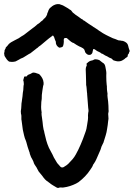

<svg xmlns="http://www.w3.org/2000/svg" viewBox="-61 -904 651 934"><path d="M219 10Q218 9 216 9Q206 3 196.5 -2.5Q187 -8 179 -15Q175 -17 174 -19Q165 -24 158 -31.5Q151 -39 145 -48Q143 -50 141 -53Q139 -56 136 -59Q126 -69 120 -83Q119 -86 117 -89Q115 -92 113 -95Q107 -103 104 -110Q102 -118 98 -125.5Q94 -133 90 -140Q89 -144 87 -148Q85 -152 84 -156Q84 -161 81 -167Q77 -178 73.5 -189.5Q70 -201 67 -213Q65 -217 65 -219Q59 -232 56 -246Q53 -260 50 -273L44 -318Q43 -320 43 -323Q43 -326 43 -328Q43 -334 43 -339.5Q43 -345 41 -351Q39 -364 42 -375Q42 -379 42.5 -382.5Q43 -386 43 -390Q43 -395 43.5 -400.5Q44 -406 45 -410Q46 -413 46 -418Q48 -427 48.5 -435.5Q49 -444 50 -452Q53 -466 53 -479Q53 -483 53.5 -486.5Q54 -490 55 -494Q55 -503 54 -507Q51 -511 53 -518Q55 -522 55 -524Q56 -526 56 -528.5Q56 -531 59 -532H66Q70 -532 71 -535Q72 -539 78 -541Q83 -543 87 -544.5Q91 -546 95 -549Q98 -551 102 -551Q106 -551 110 -550L128 -544Q129 -543 129.5 -543Q130 -543 131 -542Q139 -534 144.5 -524Q150 -514 151 -502Q151 -498 151 -494.5Q151 -491 149 -487Q148 -481 147 -475Q146 -469 145 -462Q143 -452 142.5 -442.5Q142 -433 142 -423Q141 -419 141 -415.5Q141 -412 140 -408Q139 -396 139 -384Q139 -372 141 -361Q141 -360 141.5 -358Q142 -356 141 -354Q141 -344 143 -333Q145 -322 146 -311Q147 -301 148 -292Q149 -283 151 -274Q153 -270 153.5 -266Q154 -262 155 -258Q159 -239 164 -221Q169 -203 177 -185Q182 -174 187 -166Q195 -152 201 -138Q205 -131 209 -124.5Q213 -118 217 -111Q221 -106 225 -102Q229 -98 233 -93Q238 -88 246 -90Q251 -92 253 -94Q258 -97 262.5 -100Q267 -103 271 -107Q282 -118 291.5 -129Q301 -140 308 -153Q314 -164 320 -176Q326 -188 331 -200Q337 -214 342.5 -228Q348 -242 353 -257Q357 -267 359.5 -277.5Q362 -288 363 -298Q365 -309 366.5 -320.5Q368 -332 367 -343Q367 -346 367.5 -349Q368 -352 368 -355Q370 -362 369.5 -368Q369 -374 368 -380Q367 -397 365.5 -412.5Q364 -428 363 -444Q363 -452 362 -455Q361 -464 360.5 -473Q360 -482 358 -491V-499Q358 -509 357.5 -518.5Q357 -528 357 -538Q357 -546 356.5 -552.5Q356 -559 356 -566Q356 -575 359 -581Q362 -586 361 -589Q358 -595 364 -598Q369 -603 374.5 -606Q380 -609 387 -610Q389 -611 390.5 -611Q392 -611 393 -612Q399 -617 409 -615Q411 -614 415 -614Q424 -612 428 -607Q431 -604 437 -600Q445 -596 448 -590Q451 -584 452 -577Q454 -567 455.5 -558Q457 -549 456 -539V-530Q456 -520 456.5 -510.5Q457 -501 458 -491Q459 -488 459 -484.5Q459 -481 459 -478Q459 -472 459.5 -466.5Q460 -461 461 -455Q462 -453 462 -449Q461 -439 462.5 -429.5Q464 -420 465 -410Q466 -400 466.5 -389Q467 -378 467 -367Q468 -366 467.5 -364Q467 -362 467 -360Q464 -351 466 -339Q468 -326 465 -314Q464 -305 463 -296Q462 -287 460 -277Q458 -261 453 -245Q448 -229 443 -213Q443 -211 440 -206Q436 -199 433 -191.5Q430 -184 428 -176L425 -169Q420 -159 416.5 -149.5Q413 -140 408 -130Q405 -124 402 -118Q399 -112 395 -107Q394 -105 392 -103Q390 -96 386 -90Q382 -84 378 -78Q367 -61 352.5 -46Q338 -31 321 -18L309 -11Q295 -4 279.5 1Q264 6 248 8Q243 9 237 8Q234 8 231 8Q228 8 225 10ZM503 -607Q497 -609 496 -609Q489 -610 484 -617Q480 -621 477 -621L470 -624Q468 -626 465 -627Q462 -628 460 -630Q457 -632 451 -634Q447 -636 443 -639Q439 -642 435 -643Q434 -643 433.5 -643.5Q433 -644 432 -644Q427 -649 421.5 -651Q416 -653 411 -656Q407 -658 404 -661Q402 -663 400 -664Q398 -665 396 -665Q392 -667 392 -663Q391 -661 391 -659Q391 -657 390 -655Q389 -653 389 -650Q388 -643 380 -638Q370 -635 363 -640Q353 -647 352 -655L349 -663Q345 -669 336 -673Q333 -675 330 -676Q327 -677 325 -678Q318 -682 311.5 -685.5Q305 -689 300 -693Q299 -694 297 -695Q295 -696 293 -696Q286 -699 275 -709Q272 -711 266 -717Q263 -720 259 -719H256Q251 -719 250 -715Q250 -714 249.5 -712.5Q249 -711 249 -710Q250 -706 249.5 -703Q249 -700 249 -696Q249 -690 246 -681Q245 -676 238 -674Q236 -674 233.5 -673Q231 -672 229 -672Q226 -672 223 -675Q214 -681 211 -693V-696Q211 -704 207 -709Q206 -712 204 -718Q203 -724 198 -730Q198 -731 195 -731Q191 -727 189 -726Q183 -722 178 -718Q173 -714 167 -709Q161 -704 154.5 -698.5Q148 -693 142 -688Q138 -684 136 -683Q132 -681 128 -677.5Q124 -674 121 -671Q119 -670 117.5 -669Q116 -668 114 -666L87 -645Q86 -644 84.5 -643.5Q83 -643 81 -642L60 -629Q56 -626 51 -623.5Q46 -621 40 -619Q36 -616 30.5 -613.5Q25 -611 20 -608Q16 -605 11.5 -604.5Q7 -604 2 -603Q-2 -603 -6 -603Q-10 -603 -14 -604Q-17 -604 -19 -606Q-22 -608 -24 -610.5Q-26 -613 -28 -615Q-32 -620 -34 -624Q-36 -628 -39 -632Q-40 -635 -40 -638.5Q-40 -642 -41 -645L-39 -653Q-40 -658 -37 -663Q-35 -665 -34 -668Q-34 -672 -31.5 -674.5Q-29 -677 -26 -680Q-22 -686 -18 -690Q-15 -693 -12 -695Q-9 -697 -6 -699Q2 -704 10.5 -708Q19 -712 26 -716Q30 -718 30 -718Q37 -723 42.5 -726.5Q48 -730 55 -734L59 -737Q64 -741 70 -745.5Q76 -750 81 -754Q91 -762 98 -767Q103 -770 107.5 -774Q112 -778 117 -782Q117 -782 120 -785Q124 -787 127 -789.5Q130 -792 133 -794Q137 -799 145 -804Q148 -806 152 -812Q161 -818 166 -829Q169 -834 169 -839Q171 -843 172.5 -846.5Q174 -850 175 -854Q178 -861 183 -866Q184 -866 186 -868Q199 -881 217 -884Q221 -884 225 -884Q229 -884 233 -882Q245 -879 257 -871Q260 -869 263 -867.5Q266 -866 269 -864Q271 -863 273.5 -861Q276 -859 279 -857Q281 -856 283 -855Q285 -854 286 -852Q292 -842 302 -836Q304 -834 304 -834Q312 -828 320 -823Q328 -818 335 -812Q340 -811 345 -805Q348 -804 350.5 -802.5Q353 -801 355 -799Q363 -793 371.5 -787.5Q380 -782 388 -777L392 -774Q399 -770 407 -764.5Q415 -759 422 -754Q424 -753 426 -751.5Q428 -750 430 -749Q433 -747 436.5 -744.5Q440 -742 444 -740Q449 -737 455 -734Q461 -731 467 -728Q472 -725 477.5 -723Q483 -721 488 -718Q494 -716 500 -714Q506 -712 512 -709Q515 -707 524 -707Q525 -707 526 -706.5Q527 -706 528 -706Q542 -706 555 -695Q560 -691 562.5 -681.5Q565 -672 565 -671Q566 -668 567 -665Q568 -662 569 -659Q571 -656 569 -653Q568 -651 567 -649Q566 -647 566 -645Q566 -644 565.5 -643.5Q565 -643 565 -643Q562 -640 561 -638L560 -631Q560 -627 555 -625Q551 -623 549 -621Q548 -619 546 -618Q544 -617 542 -615L532 -609Q518 -603 503 -607Z"/></svg>

Font: Lacquer
Style: Regular
Weight: 400
Designer: Eli Block, Niki Polyocan
Version: Version 1.100